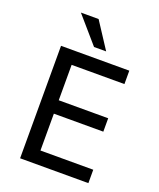

<svg xmlns="http://www.w3.org/2000/svg" viewBox="-166 -1030 938 1131"><g transform="rotate(20 302.5 -464.5)"><path d="M99 0V-705H527V-621H196V-399H506V-315H196V-84H527V0ZM284 -765 142 -929H253L360 -765Z"/></g></svg>

Font: Nunito Sans 7pt SemiCondensed Medium
Style: Regular
Weight: 500
Width: 4
Designer: Vernon Adams
Foundry: Vernon Adams
Version: Version 3.101;gftools[0.9.27]